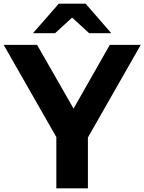

<svg xmlns="http://www.w3.org/2000/svg" viewBox="-51 -1021 783 1041"><path d="M127.8 -841.1 267.8 -1001.1H413.3L552.2 -841.1H432.2L340 -925.6L247.8 -841.1ZM425.6 0H254.4V-277.8L-31.1 -777.8H150L347.8 -432.2L544.4 -777.8H712.2L425.6 -275.6Z"/></svg>

Font: Paperlogy 8 ExtraBold
Style: Regular
Weight: 800
Designer: redesigned by Lee Juim, glyphs from Gmarket Sans & Montserrat
Foundry: PT&
Version: Version 1.001